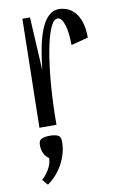

<svg xmlns="http://www.w3.org/2000/svg" viewBox="-90 -580 546 898"><g transform="rotate(-10 183.0 -131.0)"><path d="M40 0ZM130 -263Q136 -322 146 -371.5Q156 -421 171 -456.5Q186 -492 207 -511.5Q228 -531 256 -531Q273 -531 292.5 -524Q312 -517 328.5 -499.5Q345 -482 355.5 -452Q366 -422 366 -376L285 -355Q285 -415 273 -452Q261 -489 242 -489Q222 -489 205.5 -449Q189 -409 177 -341.5Q165 -274 158 -185.5Q151 -97 151 0H70L80 -516H116ZM40 242Q60 225 75 199Q90 173 90 147Q76 139 67 121.5Q58 104 58 80Q58 57 73.5 51Q89 45 111 45Q133 45 148 51Q163 57 163 80Q163 116 153 146Q143 176 128 200Q113 224 95.5 241.5Q78 259 63 269L40 242Z"/></g></svg>

Font: Combo
Style: Regular
Weight: 400
Designer: Eduardo Rodriguez Tunni
Foundry: Eduardo Rodriguez Tunni
Version: Version 1.001